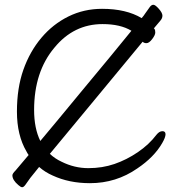

<svg xmlns="http://www.w3.org/2000/svg" viewBox="-20 -750 743 805"><path d="M149 -159Q213 -235 315 -359Q464 -538 531 -621Q485 -649 410 -649Q289 -649 208 -550Q123 -449 123 -289Q123 -212 149 -159ZM144 -50Q112 -10 107 -4Q93 16 86 25.5Q79 35 73 35Q67 35 57 26Q32 5 32 -15Q32 -22 45 -35Q50 -40 100 -100Q95 -107 91 -115Q51 -183 51 -282Q51 -381 78 -457.5Q105 -534 153.5 -591.5Q202 -649 267 -681Q332 -713 408 -713Q509 -713 574 -674Q585 -687 587 -691Q601 -711 608 -720.5Q615 -730 623 -730Q631 -730 646 -713Q661 -696 661 -684.5Q661 -673 652 -663Q649 -659 625 -631Q627 -630 628 -628Q631 -624 631 -613.5Q631 -603 618 -586Q605 -569 594 -569Q584 -569 578 -575L382 -338Q258 -188 189 -105Q210 -85 238 -72Q292 -45 350.5 -45Q409 -45 460 -62.5Q511 -80 558 -112Q605 -144 636 -185Q648 -200 661 -200Q674 -200 674 -187Q674 -174 660 -150Q626 -91 556 -44Q467 18 357 18Q270 18 201 -14Q169 -28 144 -50Z"/></svg>

Font: QiushuiShotai
Style: Regular
Weight: 600
Designer: Fontworks Inc.
Foundry: Fontworks Inc.
Version: Version 1.250